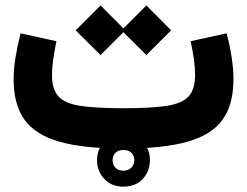

<svg xmlns="http://www.w3.org/2000/svg" viewBox="-20 -554 921 716"><path d="M440.4 5.4Q460.4 5.4 470.7 16.6Q481 27.8 481 43.5Q481 59.1 470 70.8Q459 82.5 440.3 82.5Q420.9 82.5 410.4 71.3Q399.9 60.1 399.9 43.5Q399.9 26.9 410.2 16.1Q420.4 5.4 440.4 5.4ZM440.4 -54.2Q395.3 -54.2 368.6 -25.6Q341.8 2.9 341.8 43.5Q341.8 84 368.6 113Q395.3 142.1 440.4 142.1Q485.6 142.1 512.3 113.3Q539.1 84.5 539.1 43.5Q539.1 2.4 512.2 -25.9Q485.4 -54.2 440.4 -54.2ZM825.2 -429.7 690.9 -400.4Q699.2 -362.8 703.4 -331.3Q707.5 -299.8 707.5 -274.9Q707.5 -222.2 684.1 -195.3Q660.6 -168.5 602.5 -159.4Q544.4 -150.4 440.4 -150.4Q336.9 -150.4 278.8 -159.4Q220.7 -168.5 197.3 -195.3Q173.8 -222.2 173.8 -274.9Q173.8 -299.8 178.2 -331.3Q182.6 -362.8 190.4 -400.4L56.6 -429.7Q44.4 -381.3 37.6 -338.6Q30.8 -295.9 30.8 -258.3Q30.8 -164.1 71.5 -107.4Q112.3 -50.8 202.4 -25.4Q292.5 0 440.4 0Q588.4 0 678.7 -25.4Q769 -50.8 809.8 -107.4Q850.6 -164.1 850.6 -258.3Q850.6 -295.9 844.2 -338.6Q837.9 -381.3 825.2 -429.7ZM433.1 -440.9 525.9 -348.6 618.2 -440.9 525.9 -533.7ZM262.2 -440.9 355 -348.6 447.3 -440.9 355 -533.7Z"/></svg>

Font: Estedad-FD-VF Thin
Style: Regular
Weight: 100
Designer: Amin Abedi
Version: Version 5.0